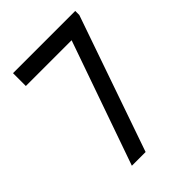

<svg xmlns="http://www.w3.org/2000/svg" viewBox="-204 -799 899 899"><g transform="rotate(-45 245.5 -350.0)"><path d="M349 -615H46V-700H458V-673L224 0H133Z"/></g></svg>

Font: Tilda Sans Medium
Style: Regular
Weight: 500
Designer: ParaType Ltd
Foundry: ParaType Ltd
Version: Version 1.009